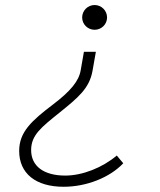

<svg xmlns="http://www.w3.org/2000/svg" viewBox="-20 -547 626 753"><path d="M229.5 185.5C319.8 185.5 411.1 148.9 463.4 93.3L438 63C381.8 110.4 303.7 141.6 235.8 141.6C151.4 141.6 102.1 104.5 102.1 41.5C102.1 -17.1 142.1 -47.9 212.4 -104.5C287.1 -164.6 330.6 -200.7 342.8 -269L356 -343.8H309.1L296.4 -271C289.1 -228.5 255.9 -189 188.5 -137.7C103.5 -73.2 55.2 -29.3 55.2 44.9C55.2 133.3 120.1 185.5 229.5 185.5ZM351.1 -430.2C377.9 -430.2 399.9 -451.7 399.9 -478.5C399.9 -505.4 377.9 -527.3 351.1 -527.3C324.2 -527.3 302.2 -505.4 302.2 -478.5C302.2 -451.7 324.2 -430.2 351.1 -430.2Z"/></svg>

Font: Cascadia Code PL ExtraLight
Style: Italic
Weight: 200
Italic angle: -10°
Monospace: yes
Designer: Aaron Bell
Foundry: Saja Typeworks
Version: Version 2404.023